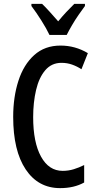

<svg xmlns="http://www.w3.org/2000/svg" viewBox="-20 -960 497 990"><path d="M297 -636Q246 -636 213.5 -598Q181 -560 166 -496Q151 -432 151 -356Q151 -226 191.5 -152.5Q232 -79 303 -79Q333 -79 360.5 -87.5Q388 -96 414 -109V-19Q362 10 290 10Q177 10 112.5 -86.5Q48 -183 48 -357Q48 -460 75 -543.5Q102 -627 156.5 -676Q211 -725 292 -725Q368 -725 433 -686L400 -603Q377 -618 351.5 -627Q326 -636 297 -636ZM235 -780Q220 -812 193.5 -854Q167 -896 142 -929V-940H197Q215 -923 236.5 -899Q258 -875 280 -850Q304 -879 321.5 -897.5Q339 -916 363 -940H418V-929Q403 -909 385 -883Q367 -857 351 -829.5Q335 -802 324 -780Z"/></svg>

Font: Noto Sans ExtraCondensed Medium
Style: Regular
Weight: 500
Width: 2
Designer: Monotype Design Team
Foundry: Monotype Imaging Inc.
Version: Version 2.013; ttfautohint (v1.8.4.7-5d5b)